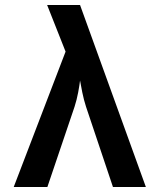

<svg xmlns="http://www.w3.org/2000/svg" viewBox="-20 -750 640 770"><path d="M35 0 243 -543 169 -730H301L565 0H433L325 -322Q316 -350 310 -379.5Q304 -409 301 -427Q299 -409 293.5 -379.5Q288 -350 279 -322L170 0Z"/></svg>

Font: NKDuy Mono
Style: Bold
Weight: 700
Monospace: yes
Designer: NKDuy
Foundry: NKDuy
Version: Version 2.251; ttfautohint (v1.8.4.7-5d5b)